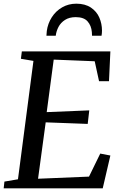

<svg xmlns="http://www.w3.org/2000/svg" viewBox="-25 -1022 657 1042"><path d="M532.5 0H-5L-1 -36.5L72.5 -49L156.5 -691.5L88.5 -703L93.5 -743H574L566.5 -581.5H512.5L489 -689.5L266.5 -698.5L228.5 -413.5L459.5 -423L451 -349.5L223 -358L181.5 -52L458 -63.5L519 -188.5L574 -178ZM528.5 -856Q528.5 -842 526 -828H474.5Q474.5 -840 473.5 -848Q470.5 -883 450.2 -906Q430 -929 386 -929Q351.5 -929 328 -914Q304.5 -899 292.5 -876Q280.5 -853 277.5 -828H227Q227 -836 229 -854Q234.5 -894.5 256.2 -928.5Q278 -962.5 312.5 -982.2Q347 -1002 389 -1002Q437 -1002 468.5 -980.8Q500 -959.5 514.2 -926.2Q528.5 -893 528.5 -856Z"/></svg>

Font: Merriweather Text
Style: Italic
Weight: 400
Italic angle: -7.8°
Designer: Eben Sorkin
Foundry: Eben Sorkin
Version: Version 2.100